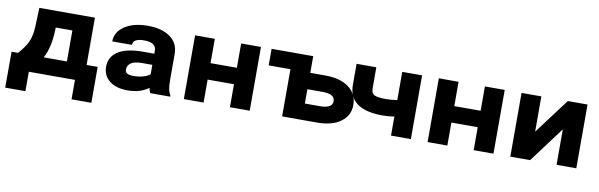

<svg xmlns="http://www.w3.org/2000/svg" viewBox="-47 -972 4888 1567"><g transform="rotate(10 2396.5 -188.5)"><path d="M20 161.1 20.5 -136.7H74.2Q129.9 -199.2 151.1 -249Q172.4 -298.8 175.3 -368.2L181.6 -528.3H642.1V-136.7H733.9V161.1H569.8V0H187.5V161.1ZM286.6 -136.7H479V-393.6H341.3L340.3 -368.2Q335.4 -225.1 286.6 -136.7Z M1005.9 9.8Q911.1 9.8 856.2 -33.7Q801.3 -77.1 801.3 -151.4Q801.3 -231.9 870.4 -277.3Q939.5 -322.8 1077.6 -322.8H1170.4V-348.6Q1170.4 -415.5 1070.3 -415.5Q978.5 -415.5 978.5 -362.3H814.9Q814.9 -439.9 887.9 -489Q960.9 -538.1 1080.1 -538.1Q1195.8 -538.1 1265.1 -489Q1334.5 -439.9 1334.5 -347.7V-136.7Q1334.5 -84 1340.3 -56.9Q1346.2 -29.8 1359.4 -8.3V0H1193.8Q1185.1 -19 1180.2 -41.5Q1111.8 9.8 1005.9 9.8ZM964.8 -156.7Q964.8 -135.7 979.7 -125Q994.6 -114.3 1035.6 -114.3Q1079.6 -114.3 1117.2 -126Q1154.8 -137.7 1170.4 -153.3V-230.5H1086.4Q1019.5 -230.5 992.2 -209.2Q964.8 -188 964.8 -156.7Z M1472.2 0V-528.3H1635.7V-326.7H1854V-528.3H2018.1V0H1854V-190.4H1635.7V0Z M2106.4 -528.3H2451.2V-390.1H2575.2Q2701.2 -390.1 2772 -336.4Q2842.8 -282.7 2842.8 -191.9Q2842.8 -105 2771.7 -52.5Q2700.7 0 2575.2 0H2286.6V-391.1H2106.4ZM2575.2 -254.4H2451.2V-135.7H2575.2Q2628.9 -135.7 2654.1 -151.4Q2679.2 -167 2679.2 -193.8Q2679.2 -223.6 2654.8 -239Q2630.4 -254.4 2575.2 -254.4Z M3093.3 -149.9Q2810.5 -149.9 2810.5 -355V-528.3H2974.1V-355Q2974.1 -312.5 3000.5 -299.6Q3026.9 -286.6 3093.3 -286.6Q3143.6 -286.6 3189 -294.4V-528.3H3353.5V0H3189V-158.2Q3140.6 -149.9 3093.3 -149.9Z M3492.2 0V-528.3H3655.8V-326.7H3874V-528.3H4038.1V0H3874V-190.4H3655.8V0Z M4177.7 -528.3H4341.8V-235.8L4561 -528.3H4724.6V0H4561V-293.9L4341.8 0H4177.7Z"/></g></svg>

Font: Bert Sans Black
Style: Regular
Weight: 900
Designer: Christian Robertson, Adam Twardoch, & Cristiano Sobral
Foundry: Google
Version: Version 12.135;January 10, 2020;FontCreator 12.0.0.2547 64-b